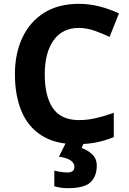

<svg xmlns="http://www.w3.org/2000/svg" viewBox="-20 -744 677 1004"><path d="M393 -598Q306 -598 260 -533Q214 -468 214 -355Q214 -241 256.5 -178.5Q299 -116 393 -116Q437 -116 480.5 -126Q524 -136 575 -154V-27Q528 -8 482 1Q436 10 379 10Q269 10 197.5 -35.5Q126 -81 92 -163.5Q58 -246 58 -356Q58 -464 97 -547Q136 -630 210.5 -677Q285 -724 393 -724Q446 -724 499.5 -710.5Q553 -697 602 -674L553 -551Q513 -570 472.5 -584Q432 -598 393 -598ZM486 122Q486 178 453.5 209Q421 240 335 240Q313 240 295.5 237Q278 234 264 230V148Q278 152 298.5 155Q319 158 334 158Q348 158 358.5 151.5Q369 145 369 128Q369 110 351 96Q333 82 288 75L326 0H420L407 30Q437 40 461.5 62.5Q486 85 486 122Z"/></svg>

Font: Noto IKEA Latin
Style: Bold
Weight: 700
Designer: Monotype Design Team
Foundry: Monotype Imaging Inc.
Version: Version 1.0